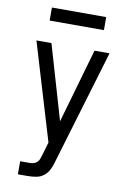

<svg xmlns="http://www.w3.org/2000/svg" viewBox="-100 -781 700 1045"><g transform="rotate(10 250.0 -258.0)"><path d="M75 205H128Q152 205 175.5 201Q199 197 217.5 182.5Q236 168 246.5 146.5Q257 125 263 102L452 -530H369L251 -119L131 -530H48L209 6L187 81Q184 92 180 102Q176 112 168 119.5Q160 127 149.5 130Q139 133 128 133H75ZM100 -649H400V-721H100Z"/></g></svg>

Font: Iosevka SS09
Style: Regular
Weight: 400
Monospace: yes
Designer: Belleve Invis
Foundry: Belleve Invis
Version: Version 5.2.1; ttfautohint (v1.8.3)